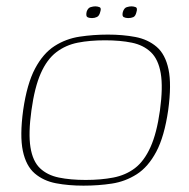

<svg xmlns="http://www.w3.org/2000/svg" viewBox="-20 -578 595 605"><path d="M384 -521Q376 -521 370 -524Q364 -527 367 -540Q371 -553 379.5 -555.5Q388 -558 394 -558Q401 -558 407.5 -555.5Q414 -553 410 -540Q407 -527 400 -524Q393 -521 384 -521ZM270 -521Q261 -521 255.5 -524Q250 -527 253 -541Q257 -553 265.5 -555.5Q274 -558 280 -558Q287 -558 293.5 -555.5Q300 -553 296 -541Q293 -528 285.5 -524.5Q278 -521 270 -521ZM243 7Q196 7 156.5 -0.5Q117 -8 89.5 -31.5Q62 -55 52 -102.5Q42 -150 53 -231Q65 -314 90.5 -362Q116 -410 152 -433Q188 -456 231 -462.5Q274 -469 320 -469Q367 -469 406.5 -461.5Q446 -454 473.5 -430.5Q501 -407 511 -359.5Q521 -312 510 -231Q498 -148 472.5 -100Q447 -52 411 -29Q375 -6 332.5 0.5Q290 7 243 7ZM250 -11Q298 -11 337 -18.5Q376 -26 405 -48Q434 -70 454 -114Q474 -158 484 -230Q494 -303 486.5 -347Q479 -391 455.5 -413.5Q432 -436 395.5 -443.5Q359 -451 311 -451Q263 -451 225 -443.5Q187 -436 157.5 -413.5Q128 -391 108.5 -347Q89 -303 79 -230Q69 -158 76 -114Q83 -70 106 -48Q129 -26 165.5 -18.5Q202 -11 250 -11Z"/></svg>

Font: Genos Thin Thin
Style: Italic
Weight: 250
Italic angle: -8°
Version: Version 1.010